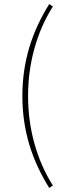

<svg xmlns="http://www.w3.org/2000/svg" viewBox="-20 -750 310 944"><path d="M222 174 240 162C160 36 118 -118 118 -278C118 -438 160 -592 240 -718L222 -730C140 -598 90 -454 90 -278C90 -102 140 42 222 174Z"/></svg>

Font: Assistant ExtraLight
Style: Regular
Weight: 275
Designer: Hebrew By Ben Nathan, Latin by Paul Hunt
Version: Version 2.001;PS 002.001;hotconv 1.0.88;makeotf.lib2.5.64775